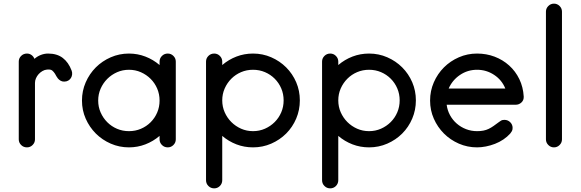

<svg xmlns="http://www.w3.org/2000/svg" viewBox="-20 -794 3189 1054"><path d="M169 -471Q185 -485 204.5 -492.5Q224 -500 244 -500Q293 -500 324.5 -476Q356 -452 373 -407Q377 -397 376 -386Q375 -375 369.5 -366Q364 -357 354.5 -351.5Q345 -346 332 -346Q321 -346 312.5 -351Q304 -356 298 -363Q293 -369 289.5 -375.5Q286 -382 282 -389Q275 -400 266.5 -407Q258 -414 238 -412Q225 -411 213 -404Q201 -397 192 -387Q183 -377 177.5 -364.5Q172 -352 172 -339V-29Q172 -11 159 2Q146 15 128 15Q109 15 96 2Q83 -11 83 -29V-456Q83 -474 96 -487Q109 -500 128 -500Q142 -500 153 -492Q164 -484 169 -471Z M901 15Q882 15 869 2Q856 -11 856 -29V-48Q821 -18 778 -1.5Q735 15 688 15Q635 15 588 -5.5Q541 -26 506 -61Q471 -96 450.5 -142.5Q430 -189 430 -242Q430 -295 450.5 -342Q471 -389 506 -424Q541 -459 588 -479.5Q635 -500 688 -500Q735 -500 778 -483.5Q821 -467 856 -437V-456Q856 -474 869 -487Q882 -500 901 -500Q919 -500 932 -487Q945 -474 945 -456V-29Q945 -11 932 2Q919 15 901 15ZM688 -411Q653 -411 622.5 -397.5Q592 -384 569 -361Q546 -338 532.5 -307.5Q519 -277 519 -242Q519 -207 532.5 -176.5Q546 -146 569 -123Q592 -100 622.5 -87Q653 -74 688 -74Q723 -74 753.5 -87Q784 -100 807 -123Q830 -146 843 -176.5Q856 -207 856 -242Q856 -277 843 -307.5Q830 -338 807 -361Q784 -384 753.5 -397.5Q723 -411 688 -411Z M1369 15Q1321 15 1278 -1.5Q1235 -18 1200 -48V195Q1200 214 1187 227Q1174 240 1156 240Q1137 240 1124 227Q1111 214 1111 195V-456Q1111 -474 1124 -487Q1137 -500 1156 -500Q1174 -500 1187 -487Q1200 -474 1200 -456V-437Q1235 -467 1278 -483.5Q1321 -500 1369 -500Q1422 -500 1469 -479.5Q1516 -459 1551 -424Q1586 -389 1606 -342.5Q1626 -296 1626 -243Q1626 -190 1606 -143Q1586 -96 1551 -61Q1516 -26 1469 -5.5Q1422 15 1369 15ZM1369 -411Q1334 -411 1303.5 -398Q1273 -385 1250 -362Q1227 -339 1213.5 -308.5Q1200 -278 1200 -243Q1200 -208 1213.5 -177.5Q1227 -147 1250 -124Q1273 -101 1303.5 -87.5Q1334 -74 1369 -74Q1404 -74 1434.5 -87.5Q1465 -101 1488 -124Q1511 -147 1524 -177.5Q1537 -208 1537 -243Q1537 -278 1524 -308.5Q1511 -339 1488 -362Q1465 -385 1434.5 -398Q1404 -411 1369 -411Z M2006 15Q1958 15 1915 -1.5Q1872 -18 1837 -48V195Q1837 214 1824 227Q1811 240 1793 240Q1774 240 1761 227Q1748 214 1748 195V-456Q1748 -474 1761 -487Q1774 -500 1793 -500Q1811 -500 1824 -487Q1837 -474 1837 -456V-437Q1872 -467 1915 -483.5Q1958 -500 2006 -500Q2059 -500 2106 -479.5Q2153 -459 2188 -424Q2223 -389 2243 -342.5Q2263 -296 2263 -243Q2263 -190 2243 -143Q2223 -96 2188 -61Q2153 -26 2106 -5.5Q2059 15 2006 15ZM2006 -411Q1971 -411 1940.5 -398Q1910 -385 1887 -362Q1864 -339 1850.5 -308.5Q1837 -278 1837 -243Q1837 -208 1850.5 -177.5Q1864 -147 1887 -124Q1910 -101 1940.5 -87.5Q1971 -74 2006 -74Q2041 -74 2071.5 -87.5Q2102 -101 2125 -124Q2148 -147 2161 -177.5Q2174 -208 2174 -243Q2174 -278 2161 -308.5Q2148 -339 2125 -362Q2102 -385 2071.5 -398Q2041 -411 2006 -411Z M2811 -219H2432Q2436 -188 2450.5 -161.5Q2465 -135 2487.5 -115.5Q2510 -96 2538.5 -85Q2567 -74 2599 -74Q2618 -74 2633.5 -77Q2649 -80 2662.5 -86.5Q2676 -93 2689.5 -102.5Q2703 -112 2719 -124Q2725 -129 2731.5 -132.5Q2738 -136 2749 -136Q2768 -136 2781 -123Q2794 -110 2794 -92Q2794 -81 2790 -74Q2786 -67 2781 -61Q2765 -43 2743.5 -28.5Q2722 -14 2697.5 -4.5Q2673 5 2647.5 10Q2622 15 2599 15Q2546 15 2499 -5.5Q2452 -26 2417 -61Q2382 -96 2361.5 -142.5Q2341 -189 2341 -242Q2341 -295 2361.5 -342Q2382 -389 2417 -424Q2452 -459 2499 -479.5Q2546 -500 2599 -500Q2650 -500 2695 -483Q2740 -466 2775 -434.5Q2810 -403 2831 -359.5Q2852 -316 2855 -264Q2856 -244 2842.5 -231.5Q2829 -219 2811 -219ZM2599 -411Q2547 -411 2505 -382.5Q2463 -354 2443 -308H2754Q2735 -355 2692.5 -383Q2650 -411 2599 -411Z M3021 15Q3003 15 2990 2Q2977 -11 2977 -29V-730Q2977 -748 2990 -761Q3003 -774 3021 -774Q3039 -774 3052 -761Q3065 -748 3065 -730V-29Q3065 -11 3052 2Q3039 15 3021 15Z"/></svg>

Font: Hanken
Style: Book
Weight: 400
Designer: Alfredo Marco Pradil
Foundry: Hanken Design Co.
Version: Version 2.06 2014